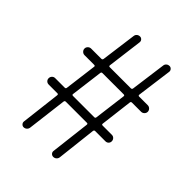

<svg xmlns="http://www.w3.org/2000/svg" viewBox="-205 -832 943 943"><g transform="rotate(45 267.0 -360.0)"><path d="M123 0Q115.2 0 109.4 -6.3Q103.5 -12.7 104.5 -21.5L128.9 -227.5Q129.9 -235.4 123 -235.4H62.5Q52.7 -235.4 46.4 -241.7Q40 -248 40 -257.3Q40 -266.6 46.4 -273.4Q52.7 -280.3 62.5 -280.3H128.9Q135.7 -280.3 136.7 -287.1L158.2 -455.1Q159.2 -461.9 151.4 -461.9H85Q75.2 -461.9 68.4 -468.8Q61.5 -475.6 61.5 -484.9Q61.5 -494.1 68.4 -501Q75.2 -507.8 85 -507.8H155.3Q163.1 -507.8 164.1 -515.6L188.5 -698.2Q189.5 -708 196.3 -713.9Q203.1 -719.7 212.9 -719.7Q220.7 -719.7 226.6 -713.4Q232.4 -707 231.4 -698.2L208 -515.6Q207 -507.8 213.9 -507.8H360.4Q368.2 -507.8 369.1 -515.6L393.6 -698.2Q394.5 -708 401.4 -713.9Q408.2 -719.7 418 -719.7Q425.8 -719.7 431.6 -713.4Q437.5 -707 436.5 -698.2L412.1 -515.6Q411.1 -507.8 418 -507.8H477.5Q487.3 -507.8 494.1 -501Q501 -494.1 501 -484.9Q501 -475.6 494.1 -468.8Q487.3 -461.9 477.5 -461.9H414.1Q407.2 -461.9 406.2 -455.1L385.7 -287.1Q384.8 -280.3 392.6 -280.3H456.1Q465.8 -280.3 472.2 -273.4Q478.5 -266.6 478.5 -257.3Q478.5 -248 472.2 -241.7Q465.8 -235.4 456.1 -235.4H385.7Q377.9 -235.4 377 -227.5L353.5 -21.5Q352.5 -12.7 345.7 -6.3Q338.9 0 329.1 0Q320.3 0 314.5 -6.3Q308.6 -12.7 309.6 -21.5L334 -227.5Q335 -235.4 328.1 -235.4H181.6Q173.8 -235.4 172.9 -227.5L147.5 -21.5Q146.5 -12.7 139.6 -6.3Q132.8 0 123 0ZM179.7 -287.1Q178.7 -280.3 186.5 -280.3H334Q340.8 -280.3 341.8 -287.1L363.3 -455.1Q364.3 -461.9 356.4 -461.9H209Q202.1 -461.9 201.2 -455.1Z"/></g></svg>

Font: irohamaru Light
Style: Regular
Weight: 200
Designer: [Source Han Sans]
Ryoko NISHIZUKA  (kana & ideographs); Paul D. Hunt (Latin, Greek & Cyrillic); Wenlong ZHANG  (bopomofo
Version: Version 1.01